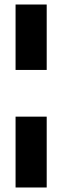

<svg xmlns="http://www.w3.org/2000/svg" viewBox="-20 -680 275 851"><path d="M49 151V-163H187V151ZM49 -370V-660H187V-370Z"/></svg>

Font: Bricolage Grotesque 72pt ExtraBold
Style: Regular
Weight: 800
Designer: Mathieu Triay
Foundry: Atelier Triay
Version: Version 1.001;gftools[0.9.33.dev8+g029e19f]